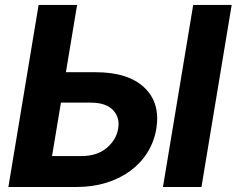

<svg xmlns="http://www.w3.org/2000/svg" viewBox="-20 -747 946 767"><path d="M134.2 -727.3H288L243.3 -458.5H361.9Q492.2 -458.5 556.8 -397Q621.4 -335.6 604.4 -232.2Q595.9 -181.1 569.2 -138.3Q542.6 -95.5 501.1 -64.8Q459.5 -34.1 404.8 -17Q350.1 0 285.5 0H13.5ZM751.8 -727.3H905.5L784.8 0H631ZM306.1 -123.6Q367.5 -123.6 406.6 -156.2Q445 -188.9 452.1 -233.7Q459.5 -277.3 431.5 -307.2Q403.4 -337 341.6 -337H223.4L187.9 -123.6Z"/></svg>

Font: Inter P
Style: Bold Italic
Weight: 700
Italic angle: 9.39999°
Designer: Rasmus Andersson
Foundry: rsms
Version: Version 3.018;git-588b23468